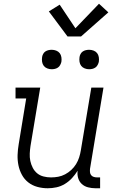

<svg xmlns="http://www.w3.org/2000/svg" viewBox="-20 -998 640 1026"><path d="M235 8Q206 8 179 0.5Q152 -7 131 -23.5Q110 -40 97 -64Q84 -88 78.5 -115Q73 -142 74 -170.5Q75 -199 80 -228L120 -472H63V-530H195L143 -218Q140 -198 139 -177.5Q138 -157 142 -138Q146 -119 155 -101.5Q164 -84 178.5 -72Q193 -60 212.5 -55Q232 -50 252 -50Q252 -50 252.5 -50Q253 -50 253 -50Q272 -50 291 -53.5Q310 -57 328 -66.5Q346 -76 361 -90Q376 -104 386.5 -121Q397 -138 403 -157Q409 -176 412 -195L468 -530H533L461 -96Q460 -86 461 -77Q462 -68 467.5 -61.5Q473 -55 481.5 -52.5Q490 -50 499 -50H515V8H490Q470 8 450.5 3Q431 -2 417 -15Q403 -28 397.5 -47Q392 -66 395 -86Q382 -65 365 -46.5Q348 -28 326.5 -15Q305 -2 281.5 3Q258 8 235 8ZM456 -628Q444 -628 432.5 -632.5Q421 -637 414 -646Q407 -655 405 -667.5Q403 -680 405 -693Q406 -701 410.5 -709.5Q415 -718 422.5 -723Q430 -728 439 -730Q448 -732 456 -732Q469 -732 480.5 -727.5Q492 -723 499 -714Q506 -705 508 -692.5Q510 -680 508 -667Q506 -659 501.5 -650.5Q497 -642 489.5 -637Q482 -632 473.5 -630Q465 -628 456 -628ZM256 -628Q244 -628 232.5 -632.5Q221 -637 214 -646Q207 -655 205 -667.5Q203 -680 205 -693Q206 -701 210.5 -709.5Q215 -718 222.5 -723Q230 -728 239 -730Q248 -732 256 -732Q269 -732 280.5 -727.5Q292 -723 299 -714Q306 -705 308 -692.5Q310 -680 308 -667Q306 -659 301.5 -650.5Q297 -642 289.5 -637Q282 -632 273.5 -630Q265 -628 256 -628ZM341 -803 241 -937 299 -973 383 -847 509 -978 559 -932 413 -803Z"/></svg>

Font: Iosevka Curly Slab LtEx
Style: Italic
Weight: 300
Width: 7
Italic angle: -9°
Monospace: yes
Designer: Belleve Invis
Foundry: Belleve Invis
Version: Version 11.1.0; ttfautohint (v1.8.3)